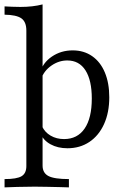

<svg xmlns="http://www.w3.org/2000/svg" viewBox="-26 -652 570 859"><path d="M-5.6 186.3V149.2Q49.2 149.2 70.6 136.3Q91.9 123.4 91.9 91.1V-515.3Q91.9 -554 69.8 -569.8Q47.6 -585.5 -5.6 -586.3V-623.4Q10.5 -622.6 28.2 -621.8Q46 -621 65.3 -621Q121 -621 164.5 -632.3V88.7Q164.5 121.8 190.7 135.5Q216.9 149.2 282.3 149.2V186.3Q267.7 185.5 242.3 185.1Q216.9 184.7 187.1 183.9Q157.3 183.1 129 183.1Q88.7 183.1 51.2 184.3Q13.7 185.5 -5.6 186.3ZM275.8 11.3Q232.3 11.3 200 -6.5Q167.7 -24.2 155.6 -54.8L162.1 -87.1Q174.2 -60.5 200.4 -45.2Q226.6 -29.8 260.5 -29.8Q320.2 -29.8 352.4 -76.6Q384.7 -123.4 384.7 -211.3Q384.7 -292.7 356.5 -337.1Q328.2 -381.5 275 -381.5Q237.1 -381.5 204 -358.5Q171 -335.5 158.1 -299.2L153.2 -326.6Q165.3 -371 206 -398.8Q246.8 -426.6 299.2 -426.6Q349.2 -426.6 386.3 -400.8Q423.4 -375 443.1 -327.8Q462.9 -280.6 462.9 -216.9Q462.9 -148.4 439.5 -96.8Q416.1 -45.2 373.8 -16.9Q331.5 11.3 275.8 11.3Z"/></svg>

Font: Playfair 9pt Light
Style: Regular
Weight: 300
Designer: Claus Eggers Sørensen
Foundry: Claus Eggers Sørensen
Version: Version 2.001;gftools[0.9.30]